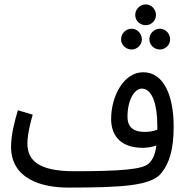

<svg xmlns="http://www.w3.org/2000/svg" viewBox="-20 -828 844 869"><path d="M640 -714C665 -714 686 -735 686 -760C686 -786 665 -808 640 -808C613 -808 592 -786 592 -760C592 -735 613 -714 640 -714ZM576 -604C601 -604 622 -625 622 -650C622 -676 601 -698 576 -698C549 -698 528 -676 528 -650C528 -625 549 -604 576 -604ZM704 -604C729 -604 750 -625 750 -650C750 -676 729 -698 704 -698C677 -698 656 -676 656 -650C656 -625 677 -604 704 -604ZM289 21H290C537 21 663 12 709 -43C748 -90 766 -155 766 -255C766 -394 722 -501 628 -501C540 -501 483 -393 483 -289C483 -224 517 -159 626 -159C645 -159 668 -162 688 -170C682 -128 671 -103 651 -86C622 -62 531 -53 316 -53C153 -53 104 -103 104 -179C104 -220 120 -282 128 -309L61 -329C46 -279 30 -217 30 -164C30 -21 163 21 289 21ZM557 -300C557 -376 589 -427 622 -427C671 -427 692 -349 692 -261C692 -254 692 -247 692 -241C675 -234 654 -231 635 -231C592 -231 557 -246 557 -300Z"/></svg>

Font: Noto Sans Arabic UI XCn
Style: Regular
Weight: 400
Width: 2
Designer: Monotype Design Team, Nadine Chahine and Nizar Qandah
Foundry: Monotype Imaging Inc.
Version: Version 2.010